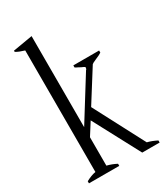

<svg xmlns="http://www.w3.org/2000/svg" viewBox="-191 -866 836 955"><g transform="rotate(-30 227.0 -388.5)"><path d="M437 -12C417 -22 399 -29 382 -33C382 -33 230 -323 230 -323C230 -323 344 -504 344 -504C347 -507 355 -511 369 -517C388 -525 400 -531 405 -535C405 -535 405 -547 405 -547C405 -547 257 -547 257 -547C257 -547 257 -535 257 -535C260 -533 265 -530 272 -527C278 -524 283 -521 287 -519C294 -516 301 -513 305 -510C305 -507 305 -504 304 -501C304 -499 303 -497 300 -495C300 -495 150 -254 150 -254C150 -254 150 -777 150 -777C150 -777 38 -758 38 -758C38 -758 38 -751 38 -751C51 -743 67 -737 87 -731C87 -731 87 -33 87 -33C70 -30 51 -23 31 -12C31 -12 31 0 31 0C31 0 205 0 205 0C205 0 205 -12 205 -12C188 -21 170 -28 150 -33C150 -33 150 -196 150 -196C150 -196 195 -267 195 -267C195 -267 337 0 337 0C337 0 437 0 437 0C437 0 437 -12 437 -12Z"/></g></svg>

Font: BUSH 25 TRIRONG
Style: Regular
Weight: 400
Designer: Katatrad Team
Foundry: CadsonDemak